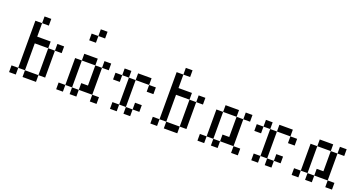

<svg xmlns="http://www.w3.org/2000/svg" viewBox="-43 -1416 3856 2063"><g transform="rotate(20 1884.5 -384.5)"><path d="M76.9 -76.9H153.8V0H76.9ZM153.8 -153.8H230.8V-76.9H153.8ZM153.8 -230.8H230.8V-153.8H153.8ZM153.8 -307.7H230.8V-230.8H153.8ZM153.8 -384.6H230.8V-307.7H153.8ZM153.8 -461.5H230.8V-384.6H153.8ZM153.8 -538.5H230.8V-461.5H153.8ZM153.8 -615.4H230.8V-538.5H153.8ZM230.8 -692.3H307.7V-615.4H230.8ZM230.8 -461.5H307.7V-384.6H230.8ZM307.7 -461.5H384.6V-384.6H307.7ZM461.5 -461.5H538.5V-384.6H461.5ZM384.6 -384.6H461.5V-307.7H384.6ZM384.6 -307.7H461.5V-230.8H384.6ZM384.6 -230.8H461.5V-153.8H384.6ZM384.6 -153.8H461.5V-76.9H384.6ZM230.8 -76.9H307.7V0H230.8ZM307.7 -76.9H384.6V0H307.7Z M615.4 -76.9H692.3V0H615.4ZM692.3 -153.8H769.2V-76.9H692.3ZM692.3 -230.8H769.2V-153.8H692.3ZM692.3 -307.7H769.2V-230.8H692.3ZM692.3 -384.6H769.2V-307.7H692.3ZM769.2 -461.5H846.2V-384.6H769.2ZM846.2 -461.5H923.1V-384.6H846.2ZM1000 -461.5H1076.9V-384.6H1000ZM923.1 -384.6H1000V-307.7H923.1ZM923.1 -307.7H1000V-230.8H923.1ZM923.1 -230.8H1000V-153.8H923.1ZM923.1 -153.8H1000V-76.9H923.1ZM769.2 -76.9H846.2V0H769.2ZM846.2 -153.8H923.1V-76.9H846.2ZM1000 -76.9H1076.9V0H1000ZM846.2 -769.2H923.1V-692.3H846.2ZM769.2 -692.3H846.2V-615.4H769.2Z M1307.7 -230.8H1384.6V-153.8H1307.7ZM1307.7 -307.7H1384.6V-230.8H1307.7ZM1307.7 -384.6H1384.6V-307.7H1307.7ZM1230.8 -461.5H1307.7V-384.6H1230.8ZM1153.8 -384.6H1230.8V-307.7H1153.8ZM1384.6 -461.5H1461.5V-384.6H1384.6ZM1461.5 -461.5H1538.5V-384.6H1461.5ZM1538.5 -384.6H1615.4V-307.7H1538.5ZM1307.7 -153.8H1384.6V-76.9H1307.7ZM1230.8 -76.9H1307.7V0H1230.8ZM1461.5 -153.8H1538.5V-76.9H1461.5ZM1384.6 -76.9H1461.5V0H1384.6Z M1692.3 -76.9H1769.2V0H1692.3ZM1769.2 -153.8H1846.2V-76.9H1769.2ZM1769.2 -230.8H1846.2V-153.8H1769.2ZM1769.2 -307.7H1846.2V-230.8H1769.2ZM1769.2 -384.6H1846.2V-307.7H1769.2ZM1769.2 -461.5H1846.2V-384.6H1769.2ZM1769.2 -538.5H1846.2V-461.5H1769.2ZM1769.2 -615.4H1846.2V-538.5H1769.2ZM1846.2 -692.3H1923.1V-615.4H1846.2ZM1846.2 -461.5H1923.1V-384.6H1846.2ZM1923.1 -461.5H2000V-384.6H1923.1ZM2076.9 -461.5H2153.8V-384.6H2076.9ZM2000 -384.6H2076.9V-307.7H2000ZM2000 -307.7H2076.9V-230.8H2000ZM2000 -230.8H2076.9V-153.8H2000ZM2000 -153.8H2076.9V-76.9H2000ZM1846.2 -76.9H1923.1V0H1846.2ZM1923.1 -76.9H2000V0H1923.1Z M2230.8 -76.9H2307.7V0H2230.8ZM2307.7 -153.8H2384.6V-76.9H2307.7ZM2307.7 -230.8H2384.6V-153.8H2307.7ZM2307.7 -307.7H2384.6V-230.8H2307.7ZM2307.7 -384.6H2384.6V-307.7H2307.7ZM2384.6 -461.5H2461.5V-384.6H2384.6ZM2461.5 -461.5H2538.5V-384.6H2461.5ZM2615.4 -461.5H2692.3V-384.6H2615.4ZM2538.5 -384.6H2615.4V-307.7H2538.5ZM2538.5 -307.7H2615.4V-230.8H2538.5ZM2538.5 -230.8H2615.4V-153.8H2538.5ZM2538.5 -153.8H2615.4V-76.9H2538.5ZM2384.6 -76.9H2461.5V0H2384.6ZM2461.5 -153.8H2538.5V-76.9H2461.5ZM2615.4 -76.9H2692.3V0H2615.4Z M2923.1 -230.8H3000V-153.8H2923.1ZM2923.1 -307.7H3000V-230.8H2923.1ZM2923.1 -384.6H3000V-307.7H2923.1ZM2846.2 -461.5H2923.1V-384.6H2846.2ZM2769.2 -384.6H2846.2V-307.7H2769.2ZM3000 -461.5H3076.9V-384.6H3000ZM3076.9 -461.5H3153.8V-384.6H3076.9ZM3153.8 -384.6H3230.8V-307.7H3153.8ZM2923.1 -153.8H3000V-76.9H2923.1ZM2846.2 -76.9H2923.1V0H2846.2ZM3076.9 -153.8H3153.8V-76.9H3076.9ZM3000 -76.9H3076.9V0H3000Z M3307.7 -76.9H3384.6V0H3307.7ZM3384.6 -153.8H3461.5V-76.9H3384.6ZM3384.6 -230.8H3461.5V-153.8H3384.6ZM3384.6 -307.7H3461.5V-230.8H3384.6ZM3384.6 -384.6H3461.5V-307.7H3384.6ZM3461.5 -461.5H3538.5V-384.6H3461.5ZM3538.5 -461.5H3615.4V-384.6H3538.5ZM3692.3 -461.5H3769.2V-384.6H3692.3ZM3615.4 -384.6H3692.3V-307.7H3615.4ZM3615.4 -307.7H3692.3V-230.8H3615.4ZM3615.4 -230.8H3692.3V-153.8H3615.4ZM3615.4 -153.8H3692.3V-76.9H3615.4ZM3461.5 -76.9H3538.5V0H3461.5ZM3538.5 -153.8H3615.4V-76.9H3538.5ZM3692.3 -76.9H3769.2V0H3692.3Z"/></g></svg>

Font: Jacquarda Bastarda 9
Style: Regular
Weight: 400
Designer: Sarah Cadigan-Fried
Version: Version 1.000; ttfautohint (v1.8.4.7-5d5b)